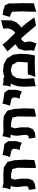

<svg xmlns="http://www.w3.org/2000/svg" viewBox="1376 -2034 681 3474"><g transform="rotate(-90 1717.0 -297.5)"><path d="M61.5 -597.7 46.9 -517.6 27.3 -453.1 82 -443.4H91.8L76.2 -409.2L68.4 -326.2L83 -210L84 -147.5L57.6 -123L18.6 -116.2L25.4 -48.8L37.1 5.9L127.9 -8.8L189.5 -43L220.7 -125V-263.7L203.1 -372.1L226.6 -440.4L314.5 -435.5L395.5 -417L418.9 -315.4L415 -127.9L414.1 -16.6L418 13.7L488.3 0L557.6 -17.6L564.5 -184.6L554.7 -378.9L523.4 -502L425.8 -569.3L300.8 -579.1L141.6 -575.2L100.6 -582Z M652.3 -596.7 634.8 -528.3 613.3 -459 675.8 -444.3 729.5 -432.6 759.8 -404.3V-346.7L740.2 -282.2L795.9 -275.4L871.1 -243.2L899.4 -341.8V-490.2L847.7 -559.6L743.2 -574.2L687.5 -583Z M990.2 -597.7 975.6 -517.6 956.1 -453.1 1010.7 -443.4H1020.5L1004.9 -409.2L997.1 -326.2L1011.7 -210L1012.7 -147.5L986.3 -123L947.3 -116.2L954.1 -48.8L965.8 5.9L1056.6 -8.8L1118.2 -43L1149.4 -125V-263.7L1131.8 -372.1L1155.3 -440.4L1243.2 -435.5L1324.2 -417L1347.7 -315.4L1343.8 -127.9L1342.8 -16.6L1346.7 13.7L1417 0L1486.3 -17.6L1493.2 -184.6L1483.4 -378.9L1452.1 -502L1354.5 -569.3L1229.5 -579.1L1070.3 -575.2L1029.3 -582Z M1581.1 -596.7 1563.5 -528.3 1542 -459 1604.5 -444.3 1658.2 -432.6 1688.5 -404.3V-346.7L1668.9 -282.2L1724.6 -275.4L1799.8 -243.2L1828.1 -341.8V-490.2L1776.4 -559.6L1671.9 -574.2L1616.2 -583Z M1911.1 -591.8 1902.3 -509.8 1885.7 -447.3 1926.8 -445.3 1939.5 -437.5 1911.1 -378.9 1891.6 -309.6 1884.8 -206.1 1889.6 -81.1 1893.6 8.8 1965.8 -9.8 2037.1 -18.6 2027.3 -218.8 2043 -339.8 2091.8 -414.1 2176.8 -444.3 2279.3 -419.9 2335 -320.3 2329.1 -207 2323.2 -135.7 2203.1 -136.7 2108.4 -134.8 2084 -57.6 2061.5 0 2226.6 -7.8 2339.8 -9.8 2449.2 -5.9 2471.7 -119.1 2480.5 -262.7 2464.8 -402.3 2393.6 -515.6 2287.1 -571.3 2168 -584 2089.8 -570.3 2065.4 -553.7 2066.4 -566.4 2023.4 -576.2H1953.1Z M2643.6 -593.8 2597.7 -556.6 2523.4 -503.9 2637.7 -376 2653.3 -360.4 2569.3 -298.8 2538.1 -194.3 2543.9 -74.2 2535.2 -21.5 2610.4 2 2666 22.5 2693.4 -49.8 2705.1 -111.3 2688.5 -193.4 2722.7 -237.3 2752.9 -259.8 2811.5 -199.2 2917 -74.2 2989.3 11.7 3064.5 0 3138.7 -18.6 3048.8 -142.6 2954.1 -255.9 2992.2 -280.3 3047.9 -340.8 3084 -425.8 3088.9 -618.2 3014.6 -601.6 2933.6 -577.1 2941.4 -495.1 2916 -422.9 2889.6 -387.7 2859.4 -362.3 2717.8 -504.9Z M3185.5 -593.8 3166 -526.4 3147.5 -460 3207 -440.4 3241.2 -418.9 3248 -236.3 3242.2 -85.9V18.6L3309.6 -2.9L3393.6 -25.4L3396.5 -227.5L3391.6 -403.3V-478.5L3358.4 -547.9L3265.6 -580.1L3220.7 -583Z"/></g></svg>

Font: MaokenAssortedSans-TC
Style: Regular
Weight: 500
Version: Version 0.83